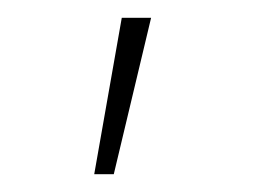

<svg xmlns="http://www.w3.org/2000/svg" viewBox="-20 -120 290 216"><path d="M108 76H86L117 -100H150Z"/></svg>

Font: Inconsolata UltraCondensed Light
Style: Regular
Weight: 300
Width: 1
Monospace: yes
Designer: Raph Levien, Cyreal, Brenton Simpson
Foundry: Raph Levien, Cyreal, Google
Version: Version 3.001; ttfautohint (v1.8.2.53-6de2)